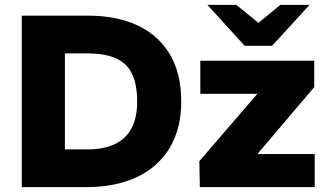

<svg xmlns="http://www.w3.org/2000/svg" viewBox="-20 -764 1331 784"><path d="M69 0V-700H341Q455 -700 540 -661Q625 -622 672.5 -544Q720 -466 720 -349Q720 -239 673 -160.5Q626 -82 539 -41Q452 0 333 0ZM245 -154H336Q405 -154 450 -176Q495 -198 517.5 -241Q540 -284 540 -349Q540 -421 518.5 -464Q497 -507 452 -526.5Q407 -546 336 -546H245ZM796 0 794 -106 1031 -381H798V-516H1263V-408L1031 -135H1265V0ZM979 -577 1011 -651 1125 -744H1244L1091 -577ZM979 -577 827 -744H945L1060 -651L1091 -577Z"/></svg>

Font: REM
Style: Bold
Weight: 700
Designer: Octavio Pardo
Foundry: Ashler Design
Version: Version 1.005;gftools[0.9.28]